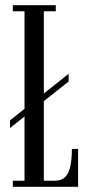

<svg xmlns="http://www.w3.org/2000/svg" viewBox="-20 -720 368 740"><path d="M18.5 -226.5V-256L244.5 -435.5V-406ZM29.5 0V-23.5H74.5V-676.5H29.5V-700H195V-676.5H149V-23.5H192.5Q216.5 -23.5 230.8 -37.5Q245 -51.5 251 -78.5Q257 -105.5 257 -146H281V0Z"/></svg>

Font: Imbue 48pt
Style: Regular
Weight: 400
Designer: Tyler Finck
Foundry: Etcetera Type Company
Version: Version 1.102